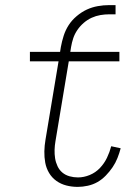

<svg xmlns="http://www.w3.org/2000/svg" viewBox="-20 -723 540 751"><path d="M284 8Q261 8 239.5 2.5Q218 -3 200.5 -15.5Q183 -28 172 -46.5Q161 -65 157 -86.5Q153 -108 153.5 -131Q154 -154 158 -177L209 -483H97V-520H215L218 -539Q222 -561 229 -583Q236 -605 248.5 -624.5Q261 -644 280 -660Q299 -676 319.5 -685.5Q340 -695 362.5 -699Q385 -703 407 -703H432V-667H407Q390 -667 372.5 -664Q355 -661 338.5 -653.5Q322 -646 307.5 -633.5Q293 -621 282.5 -605.5Q272 -590 266.5 -573.5Q261 -557 258 -539L255 -520H447V-483H249L197 -171Q194 -154 193.5 -137Q193 -120 195.5 -104Q198 -88 205 -73Q212 -58 224 -48Q236 -38 252 -33.5Q268 -29 285 -29Q308 -29 331 -38.5Q354 -48 371 -66Q388 -84 398.5 -106Q409 -128 415 -151L452 -143Q447 -124 439.5 -105Q432 -86 420.5 -69Q409 -52 394 -36.5Q379 -21 361.5 -11Q344 -1 323.5 3.5Q303 8 284 8Z"/></svg>

Font: Iosevka Curly Extralight
Style: Italic
Weight: 200
Italic angle: -9°
Monospace: yes
Designer: Belleve Invis
Foundry: Belleve Invis
Version: Version 22.1.2; ttfautohint (v1.8.4)